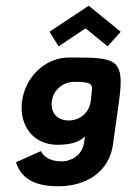

<svg xmlns="http://www.w3.org/2000/svg" viewBox="-20 -498 452 671"><path d="M396 -145C417 -297 385 -297 221 -297C137 -297 68 -228 57 -144C46 -60 96 8 180 8C219 8 253 2 277 -21L274 -1C267 49 224 66 196 66C152 66 131 47 123 30L36 69C57 139 124 153 184 153C282 153 362 102 375 6ZM161 -144C166 -184 201 -212 239 -212C298 -212 304 -205 301 -179C300 -175 298 -148 297 -144C292 -104 259 -77 220 -77C180 -77 156 -104 161 -144ZM153 -387 185 -336 279 -399 356 -336 402 -387 290 -478Z"/></svg>

Font: Hussar Tani
Style: Kurs
Weight: 700
Foundry: Cannot Into Space Fonts
Version: Version 0.92